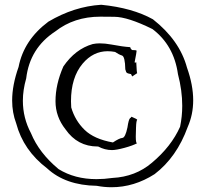

<svg xmlns="http://www.w3.org/2000/svg" viewBox="-20 -772 862 806"><path d="M448 14Q543 14 629 -41Q722 -112 768 -239Q791 -291 791 -351Q791 -415 765 -488Q734 -603 622 -691Q536 -739 405 -752Q291 -745 183 -681Q80 -604 58 -491Q31 -415 31 -350Q31 -299 48 -254Q78 -141 178 -65Q255 6 386 8Q417 14 448 14ZM385 -20Q294 -20 226 -62Q144 -130 110 -213Q76 -277 76 -349Q76 -394 90 -443Q105 -570 212 -640Q291 -702 401 -702Q403 -702 460 -701.5Q517 -701 620 -650Q710 -582 727 -461Q745 -392 745 -328Q745 -283 736 -240Q699 -157 618 -89Q549 -30 452 -25Q417 -20 385 -20ZM450 -142Q468 -142 503 -151.5Q538 -161 556 -171H555Q550 -171 550 -199Q550 -207 551 -236.5Q552 -266 556 -269Q556 -272 532 -282Q528 -276 526 -276Q520 -271 515 -237Q506 -194 493.5 -193Q481 -192 454 -174Q375 -188 335 -227Q295 -266 279 -321L278 -347Q278 -447 327 -505Q371 -557 432 -557Q447 -557 463 -554Q479 -543 492 -539Q505 -535 506 -481Q509 -468 513.5 -465.5Q518 -463 530 -461L535 -451L556 -465Q554 -465 552 -511L549 -509L545 -510Q554 -556 553.5 -559Q553 -562 534 -562Q527 -569 527 -573V-574Q495 -576 448 -585Q421 -590 399 -590Q383 -590 369 -587Q296 -566 246 -493Q213 -418 213 -347Q213 -282 255 -229Q305 -157 390 -157H392Q420 -142 450 -142Z"/></svg>

Font: Xiaobo Songti 小帛宋体
Style: Regular
Weight: 400
Version: Version 1.501;March 17, 2024;FontCreator 14.0.0.2814 64-bit